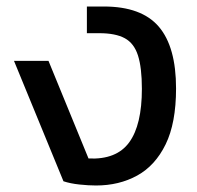

<svg xmlns="http://www.w3.org/2000/svg" viewBox="-20 -560 604 590"><path d="M275 10Q252 10 224 7Q196 4 175 -3L23 -373H129L252 -73Q338 -69 377 -122.5Q416 -176 416 -287Q416 -352 404 -389.5Q392 -427 363.5 -442.5Q335 -458 285 -458H247V-540H299Q415 -540 468 -478Q521 -416 521 -288Q521 -182 489 -116.5Q457 -51 401.5 -20.5Q346 10 275 10Z"/></svg>

Font: Kanit
Style: Regular
Weight: 400
Designer: Katatrad Team
Foundry: CadsonDemak
Version: Version 2.000; ttfautohint (v1.8.3)